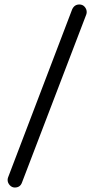

<svg xmlns="http://www.w3.org/2000/svg" viewBox="-20 -785 421 857"><path d="M46 52Q33 52 23.5 41.5Q14 31 14 18Q14 15 14.5 12.5Q15 10 16 7L302 -743Q312 -765 334 -765Q349 -765 358 -754.5Q367 -744 367 -731Q367 -726 365 -720L78 30Q70 52 46 52Z"/></svg>

Font: Kiwi Maru Medium
Style: Regular
Weight: 500
Designer: Hiroki-Chan
Version: Version 1.100